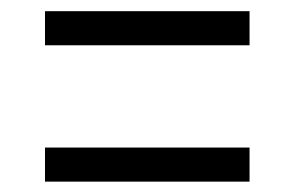

<svg xmlns="http://www.w3.org/2000/svg" viewBox="-20 -458 540 352"><path d="M437.5 -125V-187.5H62.5V-125ZM437.5 -375V-437.5H62.5V-375Z"/></svg>

Font: Unifont
Style: Regular
Weight: 500
Version: Version 13.0.05